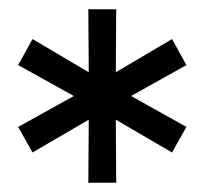

<svg xmlns="http://www.w3.org/2000/svg" viewBox="-20 -762 440 413"><path d="M381 -622 245 -546V-565L381 -489L350 -434L218 -511L229 -518L230 -369H170L171 -518L182 -511L50 -434L19 -489L156 -565V-546L19 -622L50 -678L182 -600L171 -593L170 -742H230L229 -593L218 -600L350 -678Z"/></svg>

Font: MOST Montserrat Medium
Style: Regular
Weight: 500
Designer: Julieta Ulanovsky
Foundry: Julieta Ulanovsky
Version: Version 8.000;March 11, 2024;FontCreator 15.0.0.2926 64-bit